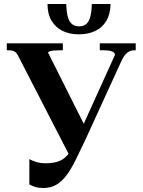

<svg xmlns="http://www.w3.org/2000/svg" viewBox="-20 -927 714 962"><path d="M406 -223Q380 -168 358 -123.5Q336 -79 313 -48.5Q290 -18 262.5 -1.5Q235 15 198 15Q174 15 156 9.5Q138 4 127 -3V-130Q138 -123 159.5 -116Q181 -109 208 -109Q253 -109 280.5 -121.5Q308 -134 328 -162Q348 -190 368 -237L556 -652Q556 -659 550.5 -664Q545 -669 533 -672Q521 -675 501 -675H480V-710H660V-675H653Q640 -675 629 -670Q618 -665 608.5 -654.5Q599 -644 590 -625ZM413 -280 330 -144 70 -649Q64 -661 56.5 -666.5Q49 -672 40.5 -673.5Q32 -675 21 -675H14V-710H295V-675H279Q265 -675 251.5 -674Q238 -673 229.5 -670Q221 -667 221 -663ZM375 -755Q330 -755 295 -771.5Q260 -788 239 -822Q218 -856 218 -907H312Q313 -868 319.5 -843.5Q326 -819 340 -807Q354 -795 376 -795Q399 -795 412.5 -807Q426 -819 432.5 -843.5Q439 -868 440 -907H534Q533 -856 512.5 -822Q492 -788 456.5 -771.5Q421 -755 375 -755Z"/></svg>

Font: Roboto Serif 144pt SemiBold
Style: Regular
Weight: 600
Version: Version 1.008